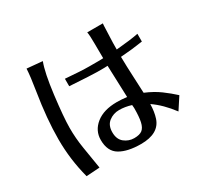

<svg xmlns="http://www.w3.org/2000/svg" viewBox="-164 -997 1328 1260"><g transform="rotate(-30 500.0 -366.5)"><path d="M146.5 -607.4Q163.1 -710 166 -767.6L283.2 -756.8Q255.9 -686.5 236.3 -528.3Q216.8 -370.1 216.3 -290.5Q215.8 -210.9 229 -130.9Q242.2 -50.8 255.9 34.2L154.3 41Q115.2 -106.4 115.2 -260.3Q115.2 -414.1 146.5 -607.4ZM350.6 -527.3V-584Q467.8 -574.2 530.3 -574.2H607.4Q622.1 -574.2 635.7 -575.2L634.8 -686.5Q634.8 -748 629.9 -774.4H748Q746.1 -758.8 745.6 -732.4Q745.1 -706.1 743.2 -670.9Q741.2 -635.7 741.2 -580.1Q852.5 -589.8 910.2 -601.6V-543Q829.1 -530.3 741.2 -524.4Q742.2 -450.2 746.1 -376Q750 -301.8 752 -246.1Q815.4 -219.7 862.3 -185.1Q909.2 -150.4 947.3 -115.2L888.7 -25.4Q825.2 -110.4 752.9 -160.2Q752 -102.5 737.3 -57.6Q706.1 37.1 570.3 37.1Q469.7 37.1 411.6 2.9Q353.5 -31.2 353.5 -118.2Q353.5 -188.5 411.1 -234.9Q468.8 -281.2 569.3 -281.2Q600.6 -281.2 644.5 -276.4L635.7 -517.6Q623 -516.6 609.4 -516.6H556.6Q517.6 -516.6 350.6 -527.3ZM648.4 -190.4 646.5 -213.9Q599.6 -228.5 555.7 -228.5Q511.7 -228.5 478 -202.6Q444.3 -176.8 444.3 -123.5Q444.3 -70.3 477.1 -44.4Q509.8 -18.6 550.8 -18.6Q591.8 -18.6 611.8 -34.2Q631.8 -49.8 640.1 -86.9Q648.4 -124 648.4 -190.4Z"/></g></svg>

Font: GenEi LateGo v2
Style: Medium
Weight: 500
Designer: o_tamon (Modified)
Foundry: o_tamon / Adobe Systems Incorporated / FONT 910 / Philipp H. Poll
Version: Version 2.1;Original Version 1.004